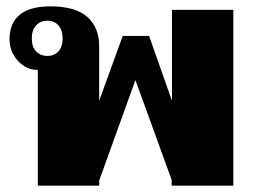

<svg xmlns="http://www.w3.org/2000/svg" viewBox="-20 -584 804 604"><path d="M99 -364Q62 -364 36 -393Q10 -422 10 -461Q10 -511 42 -537.5Q74 -564 138 -564Q218 -564 255 -530.5Q292 -497 292 -439V-267L366 -471H449L521 -267V-553H714V0H520V-18L406 -332L292 -16V0H99ZM177 -463Q177 -490 163.5 -504.5Q150 -519 129 -519Q108 -519 94 -504.5Q80 -490 80 -463Q80 -436 94 -422Q108 -408 129 -408Q150 -408 163.5 -422Q177 -436 177 -463Z"/></svg>

Font: Trirong Black
Style: Regular
Weight: 900
Designer: Katatrad Team
Foundry: CadsonDemak
Version: Version 1.001